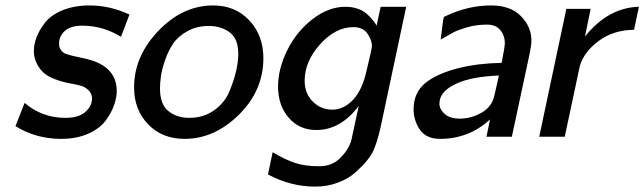

<svg xmlns="http://www.w3.org/2000/svg" viewBox="-20 -505 2379 709"><path d="M37.1 -39.1 70.8 -125Q135.7 -69.8 221.2 -69.8Q271 -69.8 295.4 -91.8Q319.8 -113.8 319.8 -140.9Q319.8 -168 290 -184.1Q278.8 -189.9 239 -197Q199.2 -204.1 166 -220Q132.8 -235.8 116.2 -270Q105 -291 105 -316.9Q105 -340.8 115 -367.4Q125 -394 146.5 -421.6Q168 -449.2 210.9 -467Q253.9 -484.9 311 -484.9Q386.2 -484.9 458 -451.2L426.8 -369.1Q359.9 -410.2 284.2 -410.2Q240.2 -410.2 219.2 -390.6Q198.2 -371.1 198.2 -345.2Q198.2 -336.4 199.2 -332Q201.2 -327.1 203.1 -323.5Q205.1 -319.8 208.5 -316.4Q211.9 -313 213.9 -311Q215.8 -309.1 220.9 -307.1Q226.1 -305.2 229 -304.2Q231.9 -303.2 240 -301Q248 -298.8 252.4 -297.9Q256.8 -296.9 268.8 -294.4Q280.8 -292 288.1 -290Q411.1 -265.1 411.1 -168.9Q411.1 -145 401.6 -117.4Q392.1 -89.8 370.6 -60.3Q349.1 -30.8 306.2 -11.5Q263.2 7.8 205.1 7.8Q113.3 7.8 37.1 -39.1Z M475.1 -182.1Q475.1 -297.4 564.9 -391.1Q654.8 -484.9 767.1 -484.9Q849.1 -484.9 900.9 -429.4Q952.6 -374 952.6 -290Q952.6 -170.9 862.3 -81.5Q772 7.8 661.6 7.8Q578.6 7.8 526.9 -46.1Q475.1 -100.1 475.1 -182.1ZM570.8 -178.2Q570.8 -119.1 602.3 -94.5Q633.8 -69.8 678.7 -69.8Q731.9 -69.8 771 -97.9Q810.1 -126 827.4 -168Q844.7 -210 852.3 -244.4Q859.9 -278.8 859.9 -306.2Q859.9 -362.3 827.9 -385.7Q795.9 -409.2 751 -409.2Q707 -409.2 672.4 -390.1Q637.7 -371.1 619.4 -344Q601.1 -316.9 589.4 -282.5Q577.6 -248 574.2 -223.1Q570.8 -198.2 570.8 -178.2Z M969.7 139.2 986.8 57.1Q1031.7 84 1068.8 96.4Q1106 108.9 1158.7 108.9Q1205.6 108.9 1235.6 79.3Q1265.6 49.8 1276.9 15.1Q1277.8 13.2 1304.7 -113.8Q1237.8 -24.9 1147.9 -24.9Q1085 -24.9 1045.9 -70.6Q1006.8 -116.2 1006.8 -185.1Q1006.8 -251 1040.8 -319.6Q1074.7 -388.2 1133.8 -434.1Q1192.9 -480 1255.9 -480Q1279.8 -480 1300.3 -472.9Q1320.8 -465.8 1332.8 -455.3Q1344.7 -444.8 1353.8 -434.3Q1362.8 -423.8 1366.7 -417L1370.6 -410.2L1385.7 -480H1480L1384.8 -32.2Q1370.6 27.8 1356.9 55.2Q1348.1 72.3 1333 90.6Q1317.9 108.9 1292.2 131.8Q1266.6 154.8 1227.8 169.4Q1189 184.1 1144.5 184.1Q1052.7 184.1 969.7 139.2ZM1105 -207Q1105 -160.2 1134.8 -130.1Q1164.6 -100.1 1207.5 -100.1Q1249.5 -100.1 1284.2 -137Q1318.8 -173.8 1335 -250Q1354 -328.1 1353.5 -335.9Q1353.5 -356 1337.2 -380.4Q1320.8 -404.8 1284.7 -404.8Q1218.8 -404.8 1161.9 -341.3Q1105 -277.8 1105 -207Z M1507.3 -101.1Q1507.3 -163.1 1550.8 -198.5Q1594.2 -233.9 1675.3 -253.9Q1743.2 -271 1832.5 -272.9Q1844.7 -334 1844.2 -347.2Q1844.2 -373 1827.9 -393.6Q1811.5 -414.1 1777.3 -414.1Q1739.3 -414.1 1704.8 -404.1Q1670.4 -394 1655.3 -386Q1640.1 -377.9 1607.4 -358.9Q1616.2 -437 1619.1 -441.9Q1621.1 -443.8 1628.4 -446.8Q1709.5 -484.9 1793.5 -484.9Q1865.2 -484.9 1903.8 -445.3Q1942.4 -405.8 1942.4 -355Q1942.4 -339.8 1936.5 -310.1L1870.1 0H1776.4L1789.6 -64Q1711.4 7.8 1605.5 7.8Q1553.7 7.8 1530.5 -26.1Q1507.3 -60.1 1507.3 -101.1ZM1602.5 -120.1Q1604.5 -99.1 1623.5 -83Q1642.6 -66.9 1677.2 -66.9Q1717.3 -66.9 1753.9 -86.4Q1790.5 -106 1802.2 -140.1Q1805.2 -147.9 1822.3 -226.1Q1721.2 -222.2 1664.8 -196Q1608.4 -169.9 1603.5 -131.8Z M1971.2 0 2071.3 -472.2H2161.1L2140.1 -370.1Q2226.1 -477.1 2339.4 -480L2321.3 -395Q2244.1 -394 2190.2 -353.5Q2136.2 -313 2121.1 -261.2L2065.4 0Z"/></svg>

Font: CMU Bright
Style: SemiBoldOblique
Weight: 600
Italic angle: -12°
Version: Version 0.7.0